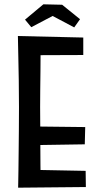

<svg xmlns="http://www.w3.org/2000/svg" viewBox="-20 -867 458 890"><path d="M64 3Q64 3 64.5 -19Q65 -41 65.5 -79.5Q66 -118 66.5 -166Q67 -214 67.5 -267Q68 -320 68 -371Q68 -435 67 -494.5Q66 -554 65 -600Q64 -646 63.5 -673Q63 -700 63 -700L169 -689Q169 -689 168.5 -667.5Q168 -646 168 -611Q168 -576 167.5 -533.5Q167 -491 166.5 -449Q166 -407 166 -372Q166 -337 166.5 -289.5Q167 -242 167 -192.5Q167 -143 167.5 -100Q168 -57 168.5 -30.5Q169 -4 169 -4ZM64 3 118 -80 377 -75 378 0ZM113 -194V-281L375 -278L373 -198ZM105 -611 63 -700 366 -693V-612ZM324 -740 224 -793 125 -741 96 -776 181 -847 268 -845 351 -778Z"/></svg>

Font: Truculenta SemiBold
Style: Regular
Weight: 600
Version: Version 1.002